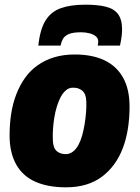

<svg xmlns="http://www.w3.org/2000/svg" viewBox="-20 -791 598 821"><path d="M262 10Q184 10 130 -14.5Q76 -39 48.5 -89Q21 -139 21 -212Q21 -261 28 -305.5Q35 -350 50 -388.5Q65 -427 87 -458Q109 -489 140.5 -511.5Q172 -534 211.5 -546Q251 -558 300 -558Q374 -558 426 -533.5Q478 -509 506 -459.5Q534 -410 534 -335Q534 -286 527 -241.5Q520 -197 505.5 -158.5Q491 -120 468.5 -89Q446 -58 416 -35.5Q386 -13 347.5 -1.5Q309 10 262 10ZM264 -132Q280 -133 293 -143.5Q306 -154 315.5 -171.5Q325 -189 331.5 -212.5Q338 -236 342 -261Q346 -286 348 -311Q350 -336 349 -358Q348 -390 331.5 -403.5Q315 -417 291 -416Q275 -416 262 -405Q249 -394 239.5 -376Q230 -358 223 -335Q216 -312 212 -287Q208 -262 206.5 -237.5Q205 -213 206 -192Q207 -158 223 -144.5Q239 -131 264 -132ZM346 -771Q397 -771 432 -762.5Q467 -754 484.5 -731Q502 -708 502 -665Q502 -649 499.5 -631.5Q497 -614 493 -596H398Q399 -602 399.5 -606Q400 -610 400 -614Q400 -627 390 -635.5Q380 -644 363 -648.5Q346 -653 327 -653Q291 -653 273.5 -645Q256 -637 249 -624.5Q242 -612 239 -596H144Q151 -665 174.5 -703Q198 -741 240 -756Q282 -771 346 -771Z"/></svg>

Font: Georama ExtraBold
Style: Italic
Weight: 800
Italic angle: -9°
Version: Version 1.001